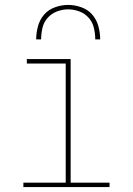

<svg xmlns="http://www.w3.org/2000/svg" viewBox="-20 -760 540 780"><path d="M75 0V-18H247V-502H89V-520H267V-18H425V0ZM127 -600Q127 -627 134.5 -654Q142 -681 159.5 -701Q177 -721 203.5 -730.5Q230 -740 257 -740Q284 -740 310.5 -730.5Q337 -721 354.5 -701Q372 -681 379.5 -654Q387 -627 387 -600H367Q367 -623 361.5 -646.5Q356 -670 340.5 -687.5Q325 -705 302.5 -713.5Q280 -722 257 -722Q234 -722 211.5 -713.5Q189 -705 173.5 -687.5Q158 -670 152.5 -646.5Q147 -623 147 -600Z"/></svg>

Font: Iosevka SS18 Thin
Style: Regular
Weight: 100
Monospace: yes
Designer: Belleve Invis
Foundry: Belleve Invis
Version: Version 25.1.1; ttfautohint (v1.8.4)